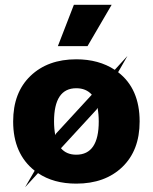

<svg xmlns="http://www.w3.org/2000/svg" viewBox="-20 -758 639 803"><path d="M447 -738 346 -565H222L289 -738ZM474 -456Q564 -387 564 -250Q564 -129 491.5 -59.5Q419 10 299 10Q204 10 139 -34L85 25L125 -44Q35 -115 35 -250Q35 -371 107.5 -440.5Q180 -510 299 -510Q393 -510 460 -466L513 -524ZM206 -250Q206 -221 211 -193L214 -199L364 -362Q340 -389 299 -389Q206 -389 206 -250ZM299 -111Q393 -111 393 -250Q393 -280 388 -307L384 -300L235 -138Q258 -111 299 -111Z"/></svg>

Font: Elaine Sans
Style: Bold
Weight: 700
Designer: Wei Huang
Foundry: Wei Huang
Version: Version 2.001;December 24, 2019;FontCreator 12.0.0.2547 64-b